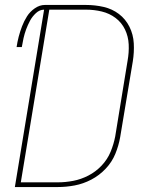

<svg xmlns="http://www.w3.org/2000/svg" viewBox="-20 -755 616 775"><path d="M40 0H213Q247 0 281.5 -6.5Q316 -13 348.5 -30Q381 -47 406.5 -74Q432 -101 445.5 -134Q459 -167 465 -201L516 -507Q522 -544 520 -580Q518 -616 502.5 -647Q487 -678 460 -698.5Q433 -719 398.5 -727Q364 -735 327 -735H161Q140 -735 120.5 -721.5Q101 -708 89 -689Q77 -670 69 -649Q61 -628 55.5 -607Q50 -586 47 -565H68Q71 -583 75 -601Q79 -619 85.5 -636.5Q92 -654 101 -671Q110 -688 125 -702Q140 -716 158 -716ZM64 -19 179 -716H327Q360 -716 391 -708.5Q422 -701 446.5 -682.5Q471 -664 484.5 -636Q498 -608 499.5 -575.5Q501 -543 495 -510L445 -204Q439 -173 426.5 -142.5Q414 -112 390.5 -87Q367 -62 337 -46.5Q307 -31 275.5 -25Q244 -19 213 -19Z"/></svg>

Font: Iosevka Sparkle Thin
Style: Italic
Weight: 100
Italic angle: -9°
Designer: Belleve Invis
Foundry: Belleve Invis
Version: Version 4.5.0; ttfautohint (v1.8.3)